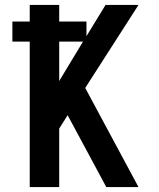

<svg xmlns="http://www.w3.org/2000/svg" viewBox="-20 -755 640 775"><path d="M100 0V-587H30V-668H100V-735H219V-668H329V-609L406 -735H539L324 -400L539 0H409L253 -290L219 -236V0ZM219 -428 315 -587H219Z"/></svg>

Font: Iosevka SS04 Extended
Style: Bold
Weight: 700
Width: 7
Monospace: yes
Designer: Belleve Invis
Foundry: Belleve Invis
Version: Version 19.0.0; ttfautohint (v1.8.4)